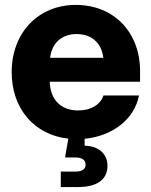

<svg xmlns="http://www.w3.org/2000/svg" viewBox="-20 -547 607 771"><path d="M224.1 204.1H294.4C368.2 204.1 411.6 174.8 411.6 119.1C411.6 72.8 378.4 39.1 319.8 38.1V10.3C432.6 -0.5 520 -68.8 538.1 -163.6H395.5C383.3 -127 346.2 -103.5 293.9 -103.5C223.1 -103.5 182.1 -147.9 179.7 -218.8H542.5V-261.2C542.5 -417.5 437.5 -527.3 284.2 -527.3C133.3 -527.3 26.9 -415 26.9 -257.3C26.9 -112.3 116.2 -5.4 254.4 9.8L241.2 85.4H281.7C309.6 85.4 323.7 95.2 323.7 113.8C323.7 132.8 309.6 142.1 281.7 142.1H224.1ZM181.2 -314.9C188.5 -374.5 227.5 -410.2 288.1 -410.2C348.1 -410.2 387.7 -374.5 395 -314.9Z"/></svg>

Font: Raveo Display
Style: Bold
Weight: 700
Designer: Jakub Foglar, Rasmus Andersson (Inter)
Foundry: Jakubfoglar.com
Version: Version 1.100;Glyphs 3.2.3 (3260)